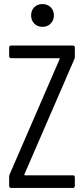

<svg xmlns="http://www.w3.org/2000/svg" viewBox="-20 -924 413 944"><path d="M25 -10V-56Q25 -61 28 -68L273 -633Q274 -635 273 -636.5Q272 -638 270 -638H35Q25 -638 25 -648V-690Q25 -700 35 -700H338Q348 -700 348 -690V-644Q348 -640 345 -632L100 -67Q99 -65 100 -63.5Q101 -62 103 -62H338Q348 -62 348 -52V-10Q348 0 338 0H35Q25 0 25 -10ZM133 -848Q133 -873 148.5 -888.5Q164 -904 189 -904Q213 -904 229 -888.5Q245 -873 245 -848Q245 -824 229 -808Q213 -792 189 -792Q164 -792 148.5 -808Q133 -824 133 -848Z"/></svg>

Font: Barlow Condensed
Style: Regular
Weight: 400
Width: 3
Designer: Jeremy Tribby
Foundry: Tribby Type
Version: Version 1.500